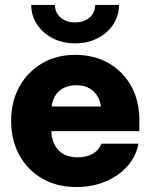

<svg xmlns="http://www.w3.org/2000/svg" viewBox="-20 -751 612 783"><path d="M291 11.7Q211.9 11.7 152.1 -22.9Q92.3 -57.6 58.8 -118.4Q25.4 -179.2 25.4 -257.8Q25.4 -336.4 58.8 -397.2Q92.3 -458 151.4 -492.7Q210.4 -527.3 286.6 -527.3Q364.3 -527.3 423.1 -493.4Q481.9 -459.5 515.1 -399.7Q548.3 -339.8 548.3 -261.7V-216.3H189.5Q190.9 -167 219 -138.2Q247.1 -109.4 296.9 -109.4Q334 -109.4 359.1 -124.5Q384.3 -139.6 393.6 -165H544.4Q535.2 -113.3 499.5 -73.2Q463.9 -33.2 409.9 -10.7Q356 11.7 291 11.7ZM190.4 -316.9H391.6Q385.7 -357.4 359.4 -380.4Q333 -403.3 291 -403.3Q248.5 -403.3 222.2 -380.4Q195.8 -357.4 190.4 -316.9ZM286.6 -574.2Q235.4 -574.2 195.1 -595Q154.8 -615.7 131.1 -651.4Q107.4 -687 107.4 -731H204.1Q204.1 -699.2 227.3 -679.4Q250.5 -659.7 286.6 -659.7Q322.3 -659.7 345.2 -679.4Q368.2 -699.2 368.2 -731H465.3Q465.3 -687 441.9 -651.4Q418.5 -615.7 377.9 -595Q337.4 -574.2 286.6 -574.2Z"/></svg>

Font: Inter Display ExtraBold
Style: Regular
Weight: 800
Designer: Rasmus Andersson
Foundry: rsms
Version: Version 4.000;git-a52131595